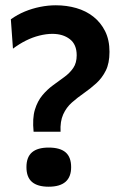

<svg xmlns="http://www.w3.org/2000/svg" viewBox="-20 -694 454 726"><path d="M107 -196Q102 -247 112 -279.5Q122 -312 140.5 -334Q159 -356 181 -372Q203 -388 223.5 -403Q244 -418 257 -437Q270 -456 270 -485Q270 -526 244 -546Q218 -566 178 -566Q155 -566 129 -559.5Q103 -553 78 -540.5Q53 -528 29 -510L21 -621Q46 -639 74 -650.5Q102 -662 132 -668Q162 -674 191 -674Q232 -674 268.5 -663.5Q305 -653 333 -631Q361 -609 377.5 -576Q394 -543 394 -498Q394 -455 380 -427Q366 -399 344 -379Q322 -359 297.5 -342Q273 -325 252 -306.5Q231 -288 219 -261.5Q207 -235 209 -196ZM164 12Q122 12 101 -6Q80 -24 80 -62Q80 -100 101 -118Q122 -136 164 -136Q207 -136 228 -118Q249 -100 249 -62Q249 12 164 12Z"/></svg>

Font: Bricolage Grotesque 24pt SemiBold
Style: Regular
Weight: 600
Designer: Mathieu Triay
Foundry: Atelier Triay
Version: Version 1.001;gftools[0.9.33.dev8+g029e19f]